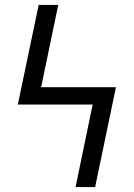

<svg xmlns="http://www.w3.org/2000/svg" viewBox="-20 -755 540 775"><path d="M285 0 354 -333H52L136 -735H215L146 -403H448L364 0Z"/></svg>

Font: Zed Sans
Style: Regular
Weight: 400
Designer: Belleve Invis
Foundry: Belleve Invis
Version: Version 1.0.0; ttfautohint (v1.8.4)